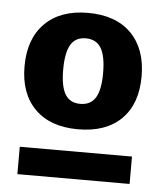

<svg xmlns="http://www.w3.org/2000/svg" viewBox="-43 -701 488 580"><g transform="rotate(5 201.0 -411.0)"><path d="M201.2 -310.1Q117.2 -310.1 70.6 -356.4Q23.9 -402.8 23.9 -485.8Q23.9 -569.3 70.8 -616.2Q117.7 -663.1 201.2 -663.1Q285.6 -663.1 332.3 -616.2Q378.9 -569.3 378.9 -485.8Q378.9 -402.3 332.3 -356.2Q285.6 -310.1 201.2 -310.1ZM30.8 -159.2V-242.2H371.1V-159.2ZM141.1 -485.8Q141.1 -435.1 155.5 -411.1Q169.9 -387.2 201.2 -387.2Q232.9 -387.2 247.6 -411.1Q262.2 -435.1 262.2 -485.8Q262.2 -537.1 247.6 -561.5Q232.9 -585.9 201.2 -585.9Q169.9 -585.9 155.5 -561.5Q141.1 -537.1 141.1 -485.8Z"/></g></svg>

Font: Human Sans
Style: Bold
Weight: 700
Designer: Tim Radville
Foundry: Continuum
Version: Version 1.000;FEAKit 1.0